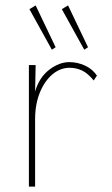

<svg xmlns="http://www.w3.org/2000/svg" viewBox="-20 -690 415 711"><path d="M87 1V-449H112L110 -351Q125 -403 162 -431.5Q199 -460 237 -460Q266 -460 294 -447.5Q322 -435 339 -410L327 -392Q305 -419 283.5 -429Q262 -439 238 -439Q203 -439 174 -414.5Q145 -390 127.5 -347Q110 -304 110 -248V1ZM172 -506 89 -656 112 -670 186 -515ZM292 -506 209 -656 232 -670 306 -515Z"/></svg>

Font: Inconsolata Condensed ExtraLight
Style: Regular
Weight: 200
Width: 3
Monospace: yes
Designer: Raph Levien, Cyreal, Brenton Simpson
Foundry: Raph Levien, Cyreal, Google
Version: Version 3.100; ttfautohint (v1.8.4.7-5d5b)